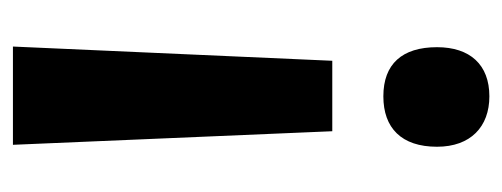

<svg xmlns="http://www.w3.org/2000/svg" viewBox="-260 -334 777 297"><g transform="rotate(90 128.5 -185.5)"><path d="M207 -473C207 -525 176 -554 129 -554C80 -554 53 -524 53 -473C53 -419 79 -390 129 -390C178 -390 207 -418 207 -473ZM74 -311 52 183H204L183 -311Z"/></g></svg>

Font: Noto Sans Arabic UI XCn
Style: Bold
Weight: 700
Width: 2
Designer: Monotype Design Team, Nadine Chahine and Nizar Qandah
Foundry: Monotype Imaging Inc.
Version: Version 2.010